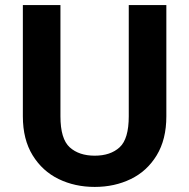

<svg xmlns="http://www.w3.org/2000/svg" viewBox="-20 -720 745 756"><path d="M70 -262V-700H218V-262Q218 -173 254.5 -140Q291 -107 353 -107Q415 -107 451 -140Q487 -173 487 -262V-700H635V-262Q635 -171 597 -108.5Q559 -46 495 -15Q431 16 353 16Q275 16 211 -15Q147 -46 108.5 -108.5Q70 -171 70 -262Z"/></svg>

Font: Uncut Sans VF
Style: Regular
Weight: 400
Designer: Kasper Nordkvist
Foundry: Uncut Type
Version: Version 1.100;FEAKit 1.0